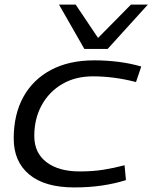

<svg xmlns="http://www.w3.org/2000/svg" viewBox="-20 -810 667 840"><path d="M305 10Q176 10 108 -46.5Q40 -103 40 -204Q40 -309 82 -385.5Q124 -462 203 -504Q282 -546 392 -546Q445 -546 497.5 -539.5Q550 -533 598 -519L575 -451Q525 -464 478 -470Q431 -476 387 -476Q310 -476 252.5 -442.5Q195 -409 162.5 -350Q130 -291 130 -215Q130 -141 183.5 -100.5Q237 -60 328 -60Q387 -60 433 -67.5Q479 -75 525 -87L531 -22Q484 -7 427.5 1.5Q371 10 305 10ZM627 -790 451 -596H349L238 -790H311L409 -644L553 -790Z"/></svg>

Font: Georama Extended
Style: Italic
Weight: 400
Width: 7
Italic angle: -9°
Designer: Jean-Baptiste Levee
Foundry: Production Type
Version: Version 1.000